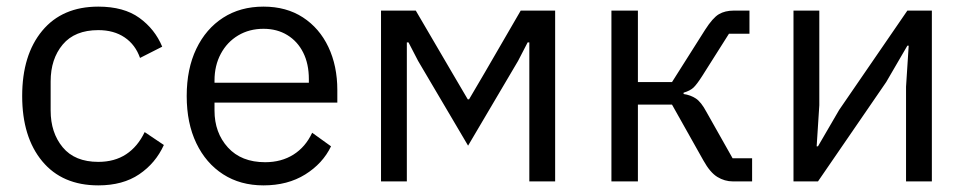

<svg xmlns="http://www.w3.org/2000/svg" viewBox="-20 -548 2920 580"><path d="M277 12Q168 12 107.5 -61Q47 -134 47 -258Q47 -382 107.5 -455Q168 -528 277 -528Q354 -528 401 -494Q448 -460 470 -407L403 -373Q389 -413 356.5 -435Q324 -457 277 -457Q206 -457 169.5 -413.5Q133 -370 133 -302V-214Q133 -147 169.5 -103Q206 -59 277 -59Q326 -59 361 -82Q396 -105 417 -149L475 -110Q450 -55 400.5 -21.5Q351 12 277 12Z M776 12Q706 12 654 -21.5Q602 -55 573 -115.5Q544 -176 544 -258Q544 -340 573 -400.5Q602 -461 654 -494.5Q706 -528 776 -528Q845 -528 895 -495.5Q945 -463 972 -406Q999 -349 999 -276V-238H628V-214Q628 -147 668.5 -102.5Q709 -58 781 -58Q830 -58 866.5 -81Q903 -104 923 -147L980 -106Q955 -54 902 -21Q849 12 776 12ZM776 -461Q733 -461 699.5 -441Q666 -421 647 -385.5Q628 -350 628 -305V-298H913V-309Q913 -355 896 -389Q879 -423 848 -442Q817 -461 776 -461Z M1131 0V-516H1236L1346 -328L1393 -248H1397L1444 -328L1553 -516H1657V0H1579V-361V-420H1574L1545 -364L1394 -108L1243 -364L1214 -420H1209V-364V0Z M1827 0V-516H1907V-300H2010L2110 -458Q2133 -494 2151.5 -505Q2170 -516 2197 -516H2244V-446H2182L2101 -318Q2085 -293 2075 -283.5Q2065 -274 2045 -268V-264Q2066 -261 2082 -250.5Q2098 -240 2114 -210L2193 -70H2252V0H2194Q2169 0 2147 -13.5Q2125 -27 2105 -63L2010 -232H1907V0Z M2377 0V-516H2455V-230L2447 -106H2451L2515 -216L2721 -516H2795V0H2717V-286L2725 -410H2721L2657 -300L2451 0Z"/></svg>

Font: IBM Plex Sans
Style: Regular
Weight: 400
Designer: Mike Abbink, Paul van der Laan, Pieter van Rosmalen
Foundry: Bold Monday
Version: Version 3.201